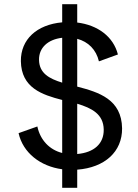

<svg xmlns="http://www.w3.org/2000/svg" viewBox="-20 -800 660 920"><path d="M278 100H350V13C482 3 566 -73 565 -185C563 -324 454 -358 350 -385V-614C403 -600 441 -562 454 -506L545 -539C523 -625 448 -680 350 -692V-780H278V-693C156 -682 79 -611 80 -507C82 -379 181 -346 278 -321V-67C218 -82 173 -128 159 -194L69 -162C90 -68 173 -3 278 11ZM167 -513C166 -571 209 -611 278 -619V-404C216 -423 168 -449 167 -513ZM350 -62V-303C420 -282 476 -253 477 -179C478 -111 430 -69 350 -62Z"/></svg>

Font: Ronzino
Style: Regular
Weight: 400
Designer: Nunzio Mazzaferro
Foundry: Collletttivo
Version: Version 1.000;Glyphs 3.3 (3337)